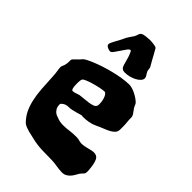

<svg xmlns="http://www.w3.org/2000/svg" viewBox="-225 -836 931 931"><g transform="rotate(45 240.5 -370.0)"><path d="M466.8 -117.2Q467.8 -107.4 469 -99.1Q470.2 -90.8 470.2 -84Q470.2 -76.2 469.2 -72.3Q468.3 -68.4 466.1 -65.4Q463.9 -62.5 460.2 -59.1Q456.5 -55.7 451.2 -48.8Q445.3 -39.6 439.7 -29.3Q434.1 -19 426.5 -10.7Q418.9 -2.4 408.9 3.2Q398.9 8.8 384.8 8.8Q376 8.8 366 7.6Q356 6.3 345.9 4.9Q335.9 3.4 326.4 2.2Q316.9 1 309.1 1Q275.4 1 241 -0.2Q206.5 -1.5 175.8 -8.8Q165.5 -11.7 154.3 -13.9Q143.1 -16.1 131.8 -19Q120.6 -22 110.4 -26.1Q100.1 -30.3 92.8 -36.1Q71.8 -57.1 59.3 -82Q46.9 -106.9 39.8 -138.2Q32.7 -169.4 29.8 -207.5Q26.9 -245.6 24.9 -293Q23.9 -309.6 21.5 -324.7Q19 -339.8 19 -348.1Q19 -352.1 22.7 -360.4Q26.4 -368.7 27.8 -376Q30.3 -386.7 30 -397.2Q29.8 -407.7 30.8 -410.2Q32.2 -413.6 36.9 -418.2Q41.5 -422.9 47.1 -428.2Q52.7 -433.6 58.3 -439.2Q64 -444.8 67.9 -450.2Q71.3 -455.1 84.7 -462.2Q98.1 -469.2 118.2 -477.5Q138.2 -485.8 163.1 -493.9Q188 -502 214.1 -508.5Q240.2 -515.1 266.4 -519.3Q292.5 -523.4 314.9 -523.9Q324.2 -523.9 335.7 -520.5Q347.2 -517.1 358.6 -511.5Q370.1 -505.9 380.9 -498.5Q391.6 -491.2 398.9 -483.9Q402.8 -480 406.2 -470.9Q409.7 -461.9 414.1 -456.1Q424.8 -442.4 429 -435.5Q433.1 -428.7 434.3 -423.3Q435.5 -418 435.1 -411.6Q434.6 -405.3 436 -392.1Q437 -381.8 437.5 -375Q438 -368.2 438 -362.3Q438 -356.4 438 -351.1Q438 -345.7 438 -338.9Q438 -324.7 430.7 -315.9Q423.3 -307.1 410.6 -299.8Q397.9 -292.5 380.1 -285.6Q362.3 -278.8 341.8 -269Q324.7 -260.7 305.2 -257.3Q285.6 -253.9 269 -253.9Q266.6 -253.9 265.1 -253.9Q263.7 -253.9 261.2 -254.9Q257.8 -255.4 249.5 -252.9Q241.2 -250.5 230.5 -247.3Q219.7 -244.1 207.3 -241.5Q194.8 -238.8 183.1 -238.8Q175.3 -238.8 168.2 -236.6Q161.1 -234.4 155.8 -231Q150.4 -227.5 147.2 -224.1Q144 -220.7 144 -217.8Q144 -200.7 150.1 -190.4Q156.2 -180.2 163.6 -174.8Q172.4 -168.5 183.1 -166Q195.3 -160.6 206.5 -158.9Q217.8 -157.2 229 -157.2Q247.6 -157.2 267.8 -160.2Q288.1 -163.1 314 -163.1Q326.2 -163.1 334.7 -160.2Q343.3 -157.2 353 -157.2Q363.3 -157.2 373.5 -159.2Q383.8 -161.1 393.1 -163.6Q402.3 -166 410.9 -168Q419.4 -169.9 426.8 -169.9Q445.8 -169.9 454.3 -157Q462.9 -144 466.8 -117.2ZM277.8 -341.8Q278.8 -344.2 279.3 -347.2Q279.8 -350.1 279.8 -353Q279.8 -367.7 277.1 -379.2Q274.4 -390.6 270.8 -398.7Q267.1 -406.7 262.7 -410.9Q258.3 -415 254.9 -415Q245.6 -415 227.1 -411.4Q208.5 -407.7 189.5 -402.3Q170.4 -397 155 -390.6Q139.6 -384.3 136.2 -378.9Q133.8 -375 132.8 -367.4Q131.8 -359.9 131.8 -350.1Q131.8 -329.6 134.5 -318.4Q137.2 -307.1 144 -307.1Q148.4 -307.1 153.8 -308.6Q159.2 -310.1 164.3 -311.8Q169.4 -313.5 173.6 -314.9Q177.7 -316.4 180.2 -316.9Q190.9 -318.8 206.5 -319.8Q222.2 -320.8 237.1 -323Q252 -325.2 263.4 -329.3Q274.9 -333.5 277.8 -341.8ZM347.2 -598.6Q347.2 -588.9 338.9 -579.8Q330.6 -570.8 317.6 -564Q304.7 -557.1 289.1 -553.2Q273.4 -549.3 258.8 -549.3Q247.1 -549.3 241.2 -553.5Q235.4 -557.6 232.2 -564.9Q229 -572.3 226.8 -581.8Q224.6 -591.3 221.2 -601.6Q221.2 -602.1 219.2 -608.9Q217.3 -615.7 214.4 -623.8Q211.4 -631.8 208 -638.7Q204.6 -645.5 202.1 -646.5Q194.8 -646.5 186.3 -634.8Q177.7 -623 168.5 -608.9Q159.2 -594.7 150.6 -583Q142.1 -571.3 134.8 -571.3Q130.9 -571.3 126 -572.8Q121.1 -574.2 116.2 -576.7Q111.3 -579.1 108.2 -582.8Q105 -586.4 105 -590.3Q105 -595.2 108.6 -603.5Q112.3 -611.8 117.2 -620.8Q122.1 -629.9 127.2 -638.7Q132.3 -647.5 134.8 -653.3Q144.5 -675.8 152.8 -686.8Q161.1 -697.8 167 -707.5Q169.4 -711.4 170.9 -716.1Q172.4 -720.7 173.8 -725.1Q175.3 -729.5 177.5 -733.2Q179.7 -736.8 184.1 -739.3Q187.5 -741.7 193.4 -743.2Q199.2 -744.6 206.1 -745.4Q212.9 -746.1 219.7 -746.6Q226.6 -747.1 231 -747.6Q234.4 -747.6 241.2 -747.3Q248 -747.1 255.6 -746.1Q263.2 -745.1 270 -743.7Q276.9 -742.2 279.8 -739.3Q288.1 -724.6 296.4 -710Q303.2 -697.3 311 -683.3Q318.8 -669.4 325.2 -658.7Q329.1 -652.3 329.3 -644.8Q329.6 -637.2 332 -630.4Q335.9 -622.1 341.6 -614Q347.2 -606 347.2 -598.6Z"/></g></svg>

Font: Freckle Face
Style: Regular
Weight: 400
Designer: Astigmatic (AOETI)
Foundry: Astigmatic (AOETI)
Version: Version 1.000